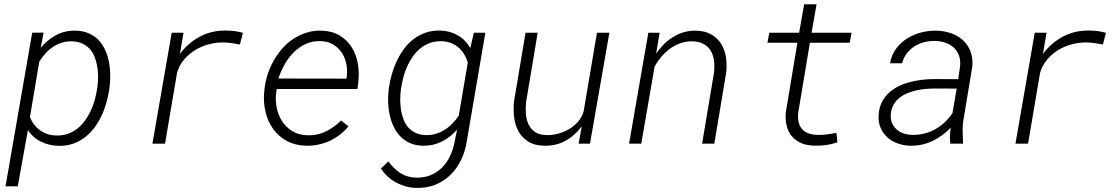

<svg xmlns="http://www.w3.org/2000/svg" viewBox="-20 -684 5322 914"><path d="M500.5 -261.7Q496.1 -229.5 486.8 -196.3Q477.5 -163.1 463.1 -132.6Q448.7 -102.1 429 -75.7Q409.2 -49.3 383.5 -29.8Q357.9 -10.3 326.7 0.5Q295.4 11.2 257.8 10.3Q213.9 9.3 175.5 -9.3Q137.2 -27.8 112.8 -64.5L64.5 203.1H6.3L133.3 -528.3L187.5 -528.8L173.8 -456.5Q205.6 -494.6 247.1 -516.8Q288.6 -539.1 339.8 -538.1Q375.5 -537.1 402.3 -525.4Q429.2 -513.7 448.5 -493.9Q467.8 -474.1 479.7 -448Q491.7 -421.9 497.8 -392.8Q503.9 -363.8 504.6 -332.8Q505.4 -301.8 502 -272.5ZM443.8 -272.5Q446.8 -294.9 446.8 -319.3Q446.8 -343.8 442.9 -367.4Q439 -391.1 430.7 -412.4Q422.4 -433.6 408 -450Q393.6 -466.3 372.8 -476.3Q352.1 -486.3 323.7 -487.3Q297.9 -488.3 275.1 -481.2Q252.4 -474.1 232.7 -460.9Q212.9 -447.8 196.5 -429.7Q180.2 -411.6 167 -390.6L122.6 -127.4Q138.2 -86.9 170.9 -63.5Q203.6 -40 247.6 -39.1Q277.8 -38.1 303.2 -47.1Q328.6 -56.2 348.9 -72.3Q369.1 -88.4 385 -110.4Q400.9 -132.3 412.4 -157.2Q423.8 -182.1 431.2 -209Q438.5 -235.8 442.4 -261.7Z M1056.2 -538.6Q1097.7 -538.6 1136.2 -527.8L1122.1 -472.2Q1102.5 -476.1 1083 -478.8Q1063.5 -481.4 1043.5 -481.9Q1008.8 -482.4 973.9 -473.1Q939 -463.9 908.9 -445.6Q878.9 -427.2 856 -400.1Q833 -373 822.8 -337.4L765.6 0H705.6L797.4 -528.3H853.5L838.4 -437.5L835.4 -425.8Q875.5 -480 931.6 -509.8Q987.8 -539.6 1056.2 -538.6Z M1437 9.8Q1383.8 8.3 1344.2 -13.7Q1304.7 -35.6 1279.5 -71.3Q1254.4 -106.9 1243.7 -152.8Q1232.9 -198.7 1237.8 -247.6L1240.2 -269Q1244.6 -302.7 1256.1 -335.9Q1267.6 -369.1 1285.2 -399.4Q1302.7 -429.7 1326.2 -455.6Q1349.6 -481.4 1378.2 -500Q1406.7 -518.6 1439.9 -528.8Q1473.1 -539.1 1509.8 -538.1Q1560.1 -536.6 1595.7 -515.6Q1631.3 -494.6 1653.1 -460.9Q1674.8 -427.2 1682.9 -384.3Q1690.9 -341.3 1686 -295.9L1681.6 -260.3H1297.9L1295.4 -248.5Q1290 -211.4 1296.6 -174.8Q1303.2 -138.2 1321.8 -108.6Q1340.3 -79.1 1370.4 -60.3Q1400.4 -41.5 1441.4 -40Q1489.7 -38.1 1530 -57.6Q1570.3 -77.1 1604 -110.4L1638.7 -82.5Q1600.6 -36.6 1548.3 -12.9Q1496.1 10.7 1437 9.8ZM1506.8 -488.3Q1467.3 -489.7 1435.1 -474.6Q1402.8 -459.5 1377.7 -434.3Q1352.5 -409.2 1334.5 -376.5Q1316.4 -343.8 1305.2 -310.1L1628.9 -309.6L1630.4 -316.9Q1634.8 -348.1 1628.9 -378.4Q1623 -408.7 1607.2 -432.9Q1591.3 -457 1565.9 -472.2Q1540.5 -487.3 1506.8 -488.3Z M1831.5 -266.1Q1835.9 -298.8 1845.5 -331.8Q1855 -364.7 1869.6 -395.3Q1884.3 -425.8 1904.1 -452.4Q1923.8 -479 1949.7 -498.5Q1975.6 -518.1 2007.1 -528.8Q2038.6 -539.6 2076.2 -538.6Q2122.1 -537.1 2159.2 -515.9Q2196.3 -494.6 2218.8 -455.1L2235.8 -528.3H2290.5L2201.7 -9.3Q2194.3 37.6 2174.6 78.1Q2154.8 118.7 2124 148.7Q2093.3 178.7 2052.2 195.3Q2011.2 211.9 1961.4 210.4Q1936 210 1911.9 203.4Q1887.7 196.8 1866 185.1Q1844.2 173.3 1825.7 156.5Q1807.1 139.6 1793.5 118.2L1829.1 84Q1852.5 118.2 1885.3 139.4Q1918 160.6 1960.4 161.6Q1999 162.6 2029.8 149.9Q2060.5 137.2 2083.7 114.3Q2106.9 91.3 2121.8 60.3Q2136.7 29.3 2143.6 -6.3L2155.8 -66.4Q2123.5 -30.3 2082.5 -9.8Q2041.5 10.7 1992.2 9.8Q1957.5 8.8 1930.9 -3.2Q1904.3 -15.1 1885.3 -35.2Q1866.2 -55.2 1854 -81.1Q1841.8 -106.9 1835.2 -136.2Q1828.6 -165.5 1827.6 -196Q1826.7 -226.6 1830.1 -255.4ZM1888.2 -255.9Q1885.3 -233.4 1885.3 -209Q1885.3 -184.6 1888.9 -161.1Q1892.6 -137.7 1900.6 -116.2Q1908.7 -94.7 1922.6 -78.4Q1936.5 -62 1957 -52Q1977.5 -42 2005.9 -41Q2031.2 -40 2054.2 -46.9Q2077.1 -53.7 2097.2 -66.2Q2117.2 -78.6 2134 -96.2Q2150.9 -113.8 2164.1 -134.3L2207 -386.7Q2200.2 -408.7 2189 -426.8Q2177.7 -444.8 2162.1 -458.3Q2146.5 -471.7 2126.7 -479.2Q2106.9 -486.8 2083.5 -487.8Q2052.7 -488.8 2027.6 -479.7Q2002.4 -470.7 1982.2 -454.6Q1961.9 -438.5 1946.3 -416.7Q1930.7 -395 1919.4 -370.1Q1908.2 -345.2 1900.9 -318.6Q1893.6 -292 1889.6 -266.1Z M2749.5 -82.5Q2716.3 -38.1 2671.1 -13.4Q2626 11.2 2569.8 9.8Q2524.9 8.8 2495.1 -9.8Q2465.3 -28.3 2448.7 -58.1Q2432.1 -87.9 2427.5 -125.7Q2422.9 -163.6 2427.2 -203.1L2481.9 -528.3H2539.6L2484.9 -201.7Q2481.4 -173.3 2483.2 -145Q2484.9 -116.7 2495.1 -94Q2505.4 -71.3 2525.6 -56.6Q2545.9 -42 2580.1 -41Q2606.9 -40 2635 -47.1Q2663.1 -54.2 2687.7 -68.6Q2712.4 -83 2731.2 -104.2Q2750 -125.5 2758.3 -153.3L2821.8 -528.3H2880.9L2788.6 0H2734.4Z M3120.1 -528.3 3103.5 -429.2Q3120.1 -453.1 3140.4 -473.4Q3160.6 -493.7 3184.6 -508.3Q3208.5 -522.9 3235.6 -530.8Q3262.7 -538.6 3293 -538.1Q3335.9 -537.1 3365.7 -520.3Q3395.5 -503.4 3412.6 -476.1Q3429.7 -448.7 3435.5 -413.1Q3441.4 -377.4 3437 -338.4L3380.4 0H3322.3L3378.9 -337.9Q3382.3 -367.2 3379.2 -393.8Q3376 -420.4 3364.3 -440.9Q3352.5 -461.4 3330.8 -473.9Q3309.1 -486.3 3275.9 -487.3Q3245.6 -487.8 3219 -478.3Q3192.4 -468.8 3169.7 -452.4Q3147 -436 3128.4 -414.1Q3109.9 -392.1 3096.2 -367.2L3032.7 0H2974.6L3066.4 -528.3Z M3867.2 -663.6 3843.3 -528.3H4033.7L4024.9 -480.5H3835.4L3779.8 -147.5Q3774.4 -98.1 3797.1 -70.8Q3819.8 -43.5 3869.6 -42Q3893.1 -41 3916 -44.2Q3939 -47.4 3961.9 -51.3L3966.3 -6.3Q3939.9 2.9 3912.4 6.6Q3884.8 10.3 3856.9 9.3Q3820.8 8.8 3793.9 -2.9Q3767.1 -14.6 3749.8 -35.2Q3732.4 -55.7 3725.1 -84.5Q3717.8 -113.3 3720.7 -148.4L3775.9 -480.5H3633.3L3642.1 -528.3H3784.2L3808.1 -663.6Z M4503.9 0Q4501.5 -19 4502.2 -37.8Q4502.9 -56.6 4505.9 -76.2Q4467.8 -36.1 4418.5 -12.7Q4369.1 10.7 4312.5 9.8Q4280.8 8.8 4252.7 -1.5Q4224.6 -11.7 4203.9 -30.5Q4183.1 -49.3 4171.9 -75.9Q4160.6 -102.5 4162.6 -136.2Q4164.6 -169.9 4177.2 -195.8Q4189.9 -221.7 4210 -240.7Q4230 -259.8 4256.1 -272.7Q4282.2 -285.6 4311 -293.2Q4339.8 -300.8 4369.6 -304.2Q4399.4 -307.6 4427.7 -307.6L4541.5 -307.1L4550.3 -367.7Q4553.2 -396.5 4545.4 -418.7Q4537.6 -440.9 4521.5 -456.3Q4505.4 -471.7 4482.4 -480Q4459.5 -488.3 4432.1 -489.3Q4405.3 -489.7 4379.9 -483.4Q4354.5 -477.1 4333.5 -463.6Q4312.5 -450.2 4296.9 -429.9Q4281.2 -409.7 4274.4 -382.8H4217.3Q4223.6 -421.9 4245.1 -451.2Q4266.6 -480.5 4296.9 -500Q4327.1 -519.5 4363.8 -529.1Q4400.4 -538.6 4437.5 -538.1Q4475.6 -537.1 4508.5 -525.4Q4541.5 -513.7 4564.9 -491.7Q4588.4 -469.7 4600.3 -438.2Q4612.3 -406.7 4608.4 -366.2L4565.9 -110.4Q4561.5 -83.5 4562.5 -58.1Q4563.5 -32.7 4564.5 -6.3L4564 0ZM4321.3 -42Q4351.1 -41 4378.9 -47.9Q4406.7 -54.7 4431.4 -68.4Q4456.1 -82 4477.1 -101.8Q4498 -121.6 4514.2 -146L4534.2 -262.2L4435.1 -262.7Q4414.1 -262.7 4390.9 -261Q4367.7 -259.3 4344.7 -254.4Q4321.8 -249.5 4300.3 -240.7Q4278.8 -231.9 4262 -218.5Q4245.1 -205.1 4234.1 -186Q4223.1 -167 4220.7 -141.1Q4218.3 -117.7 4225.8 -99.6Q4233.4 -81.5 4247.3 -68.8Q4261.2 -56.2 4280.5 -49.3Q4299.8 -42.5 4321.3 -42Z M5164.6 -538.6Q5206.1 -538.6 5244.6 -527.8L5230.5 -472.2Q5210.9 -476.1 5191.4 -478.8Q5171.9 -481.4 5151.9 -481.9Q5117.2 -482.4 5082.3 -473.1Q5047.4 -463.9 5017.3 -445.6Q4987.3 -427.2 4964.4 -400.1Q4941.4 -373 4931.2 -337.4L4874 0H4814L4905.8 -528.3H4961.9L4946.8 -437.5L4943.8 -425.8Q4983.9 -480 5040 -509.8Q5096.2 -539.6 5164.6 -538.6Z"/></svg>

Font: TypoPRO Roboto Mono
Style: Italic
Weight: 300
Designer: Google
Version: Version 2.000986; 2015; ttfautohint (v1.3)